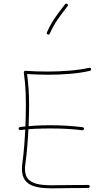

<svg xmlns="http://www.w3.org/2000/svg" viewBox="-20 -1043 596 1051"><path d="M82 -338.4Q82.5 -335 85.2 -332.8Q87.9 -330.6 91.3 -331.1Q133.3 -336.4 173.3 -338.1Q213.4 -339.8 256.3 -339.8Q300.8 -339.8 344.2 -337.6Q387.7 -335.4 430.7 -330.1Q434.1 -329.6 436.8 -331.8Q439.5 -334 439.9 -337.4Q440.4 -340.8 438.2 -343.5Q436 -346.2 432.6 -346.7Q389.2 -352.1 345.2 -354.7Q301.3 -357.4 256.3 -357.4Q213.4 -357.4 172.9 -355.2Q132.3 -353 89.4 -347.7Q85.9 -347.2 83.7 -344.5Q81.5 -341.8 82 -338.4ZM478.5 -665.5Q478 -668.9 474.9 -670.9Q471.7 -672.9 468.3 -671.9Q419.9 -661.1 360.1 -656.2Q300.3 -651.4 242.7 -651.4Q211.9 -651.4 180.9 -652.3Q149.9 -653.3 119.1 -655.3Q116.2 -655.8 114 -654.1Q111.8 -652.3 111.1 -650.1Q110.4 -647.9 110.4 -646Q114.7 -613.3 117.2 -586.4Q119.6 -559.6 120.6 -531.7Q121.6 -503.9 121.6 -468.8Q121.6 -417.5 119.4 -360.1Q117.2 -302.7 112.8 -247.6Q108.4 -192.4 102.1 -147Q101.1 -139.6 100.6 -133.1Q100.1 -126.5 100.1 -119.6Q100.1 -80.1 116.2 -57.9Q132.3 -35.6 160.6 -25.6Q189 -15.6 225.6 -13.4Q262.2 -11.2 303.7 -12.5Q345.2 -13.7 387.2 -13.7Q406.7 -13.7 425.5 -13.7Q444.3 -13.7 462.4 -14.2Q466.3 -14.2 468.8 -16.6Q471.2 -19 471.2 -22.5Q471.2 -26.4 468.8 -28.6Q466.3 -30.8 462.4 -30.8Q444.3 -30.3 425.5 -30.3Q406.7 -30.3 387.2 -30.3Q332 -30.3 283.2 -29.1Q234.4 -27.8 196.8 -33.4Q159.2 -39.1 137.9 -58.6Q116.7 -78.1 116.7 -119.6Q116.7 -132.3 118.7 -144Q125 -189.9 129.6 -245.6Q134.3 -301.3 136.7 -359.1Q139.2 -417 139.2 -468.8Q139.2 -519.5 136.5 -555.9Q133.8 -592.3 128.4 -637.7Q156.7 -636.2 185.5 -635Q214.4 -633.8 242.7 -633.8Q300.8 -633.8 361.6 -638.7Q422.4 -643.6 472.2 -655.3Q475.6 -656.2 477.5 -659.2Q479.5 -662.1 478.5 -665.5ZM348.6 -1021.5Q346.2 -1023.9 342.5 -1023.2Q338.9 -1022.5 336.4 -1020Q309.1 -985.8 283.7 -949.7Q258.3 -913.6 236.8 -865.7Q235.4 -862.3 236.6 -859.1Q237.8 -856 241.2 -854.5Q244.6 -853 247.8 -854.2Q251 -855.5 252.4 -858.9Q273.4 -905.3 298.1 -940.2Q322.8 -975.1 350.1 -1009.3Q352.5 -1011.7 351.8 -1015.6Q351.1 -1019.5 348.6 -1021.5Z"/></svg>

Font: Mikhak VF
Style: Regular
Weight: 100
Designer: Amin Abedi
Version: Version 3.001